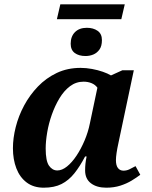

<svg xmlns="http://www.w3.org/2000/svg" viewBox="-20 -861 705 891"><path d="M244 -772 260 -841H559L543 -772ZM377 -601Q346 -601 327 -615Q308 -629 308 -658Q308 -692 328 -712Q348 -732 383 -732Q413 -732 433 -718Q453 -704 453 -675Q453 -647 441.5 -631Q430 -615 413 -608Q396 -601 377 -601ZM183 10Q136 10 104 -14Q72 -38 56 -79.5Q40 -121 40 -173Q40 -220 53 -271.5Q66 -323 92 -371.5Q118 -420 156 -459.5Q194 -499 243.5 -522.5Q293 -546 354 -546Q380 -546 407 -541Q434 -536 457 -528Q480 -520 495 -511L548 -535H601L535 -223Q533 -212 528.5 -192Q524 -172 521 -151.5Q518 -131 518 -118Q518 -93 527.5 -81Q537 -69 553 -69Q567 -69 580 -75Q593 -81 609 -90L631 -50Q614 -37 591 -23Q568 -9 538.5 0.5Q509 10 473 10Q429 10 402 -10.5Q375 -31 375 -70Q375 -86 376.5 -101Q378 -116 382 -135H375Q351 -89 325 -56.5Q299 -24 265.5 -7Q232 10 183 10ZM246 -70Q268 -70 291 -88.5Q314 -107 335 -138.5Q356 -170 372.5 -209Q389 -248 397 -288L432 -454Q422 -468 405 -475Q388 -482 368 -482Q333 -482 305 -461Q277 -440 256 -405Q235 -370 220.5 -329Q206 -288 199 -246.5Q192 -205 192 -172Q192 -114 207.5 -92Q223 -70 246 -70Z"/></svg>

Font: Noto Serif
Style: Italic
Weight: 400
Italic angle: -12°
Designer: Monotype Design Team
Foundry: Monotype Imaging Inc.
Version: Version 2.013